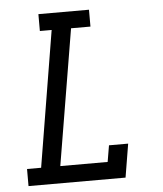

<svg xmlns="http://www.w3.org/2000/svg" viewBox="-53 -781 705 828"><g transform="rotate(-5 300.0 -367.5)"><path d="M37 0V-74H98L195 -662H144V-735H363V-662H279L181 -74H386L398 -145H481L457 0Z"/></g></svg>

Font: Iosevka Slab Extended
Style: Italic
Weight: 400
Width: 7
Italic angle: -9°
Monospace: yes
Designer: Belleve Invis
Foundry: Belleve Invis
Version: Version 11.1.0; ttfautohint (v1.8.3)